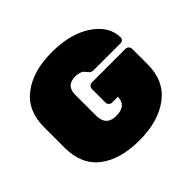

<svg xmlns="http://www.w3.org/2000/svg" viewBox="-170 -905 1111 1111"><g transform="rotate(-45 385.5 -350.0)"><path d="M424 -422H699Q710 -422 718 -414Q726 -406 726 -395V-265Q726 -133 632 -61.5Q538 10 381.5 10Q225 10 135 -59.5Q45 -129 45 -268V-436Q45 -569 137 -639.5Q229 -710 382.5 -710Q536 -710 631 -645.5Q726 -581 726 -487Q726 -478 719.5 -471.5Q713 -465 704 -465H483Q463 -465 454 -476Q434 -502 424 -506Q401 -515 382 -515Q305 -515 305 -440V-270Q305 -185 387 -185Q471 -185 471 -257H424Q413 -257 405 -265Q397 -273 397 -284V-395Q397 -406 405 -414Q413 -422 424 -422Z"/></g></svg>

Font: Rubik One
Style: Regular
Weight: 400
Designer: Hubert and Fischer with Elvire Volk Leonovitch
Foundry: Hubert and Fischer with Elvire Volk Leonovitch
Version: Version 1.001